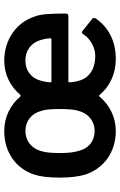

<svg xmlns="http://www.w3.org/2000/svg" viewBox="150 -709 567 907"><g transform="rotate(-90 433.5 -255.5)"><path d="M623 -89C559 -89 518 -119 505 -168C502 -177 499 -192 498 -211C498 -214 500 -216 503 -216H811C819 -216 823 -220 823 -228C823 -305 820 -347 809 -375C782 -460 701 -519 600 -519C536 -519 478 -490 439 -443C438 -442 436 -442 435 -442C434 -442 432 -442 431 -443C391 -491 333 -519 268 -519C168 -519 90 -464 62 -376C53 -349 48 -309 48 -257C48 -208 53 -168 62 -137C91 -48 169 8 268 8C333 8 391 -21 431 -69C432 -70 434 -71 435 -71C436 -71 437 -70 438 -69C478 -21 537 8 609 8C693 8 759 -27 800 -87C801 -89 802 -92 802 -95C802 -100 800 -103 797 -104L741 -149C738 -151 736 -152 734 -152C731 -152 728 -150 725 -145C704 -112 662 -89 623 -89ZM363 -168C352 -123 316 -92 268 -92C220 -92 185 -121 174 -168C167 -190 164 -220 164 -257C164 -296 167 -325 173 -344C185 -389 221 -419 268 -419C316 -419 352 -389 363 -344C369 -329 372 -300 372 -257C372 -214 369 -184 363 -168ZM601 -419C652 -419 688 -388 699 -343C702 -334 705 -320 706 -301C706 -298 704 -296 701 -296H503C500 -296 498 -298 498 -301C499 -319 502 -333 505 -343C516 -390 552 -419 601 -419Z"/></g></svg>

Font: Barlow SemiBold Numbers
Style: Regular
Weight: 600
Designer: Jeremy Tribby
Foundry: Tribby Type
Version: Version 1.408